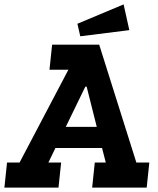

<svg xmlns="http://www.w3.org/2000/svg" viewBox="-37 -853 717 873"><path d="M551 -716 328 -688 315 -745 525 -833ZM-5 -114H52L274 -536H188L200 -650H414L583 -114H642L630 0H382L394 -114H444L427 -180H215L183 -114H241L229 0H-17ZM351 -459 262 -276H403L357 -459Z"/></svg>

Font: Zilla Slab
Style: Bold Italic
Weight: 700
Italic angle: -6°
Designer: Typotheque.com
Foundry: Typotheque type foundry
Version: Version 1.1; 2017; ttfautohint (v1.6)